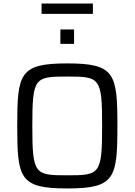

<svg xmlns="http://www.w3.org/2000/svg" viewBox="-20 -1053 758 1081"><path d="M214 -1033V-975H503V-1033ZM320 -887V-806H397V-887ZM359 8C627 8 641 -49 641 -344C641 -639 627 -696 359 -696C90 -696 77 -639 77 -344C77 -49 90 8 359 8ZM359 -66C175 -66 162 -71 162 -344C162 -617 175 -622 359 -622C542 -622 555 -617 555 -344C555 -71 542 -66 359 -66Z"/></svg>

Font: Saira UNSAM
Style: Regular
Weight: 400
Designer: Hector Gatti with collaboration of the Omnibus-Type team
Foundry: Omnibus-Type
Version: Version 0.072;PS 000.072;hotconv 1.0.88;makeotf.lib2.5.64775